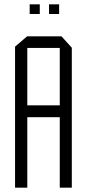

<svg xmlns="http://www.w3.org/2000/svg" viewBox="-20 -873 404 893"><path d="M50 0V-656L106 -704H107V0ZM107 -328V-383H258V-328ZM258 0V-650H314V0ZM107 -650V-704H266L314 -651V-650ZM208 -808V-853H255V-808ZM118 -808V-853H165V-808Z"/></svg>

Font: Foldit Light
Style: Regular
Weight: 300
Version: Version 1.003